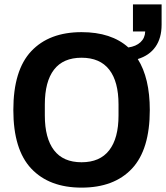

<svg xmlns="http://www.w3.org/2000/svg" viewBox="-20 -846 759 878"><path d="M353 12Q205 12 123 -75Q41 -162 41 -343Q41 -525 123 -612Q205 -699 353 -699Q489 -699 567 -629Q602 -634 622.5 -653Q643 -672 644 -702H588V-826H719V-733Q719 -672 691 -632Q663 -592 610 -576Q665 -489 665 -343Q665 -162 583.5 -75Q502 12 353 12ZM353 -104Q437 -104 479.5 -159Q522 -214 522 -318V-368Q522 -473 479.5 -527.5Q437 -582 353 -582Q269 -582 227 -527.5Q185 -473 185 -368V-318Q185 -214 227 -159Q269 -104 353 -104Z"/></svg>

Font: Archivo SemiCondensed
Style: Bold
Weight: 680
Width: 4
Designer: Hector Gatti
Foundry: Omnibus-Type
Version: Version 2.001; ttfautohint (v1.8.3)